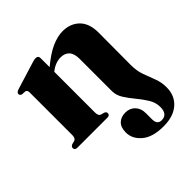

<svg xmlns="http://www.w3.org/2000/svg" viewBox="-191 -608 978 978"><g transform="rotate(-45 298.0 -119.5)"><path d="M372.5 -80V-312Q372.5 -350 355.8 -368Q339 -386 309 -386Q291.5 -386 272.5 -379Q253.5 -372 234.5 -356.5V-63.5Q234.5 -39 248.5 -34.5L267 -29.5Q278.5 -25 278.5 -15Q278.5 0 261 0H45Q26 0 26 -15Q26 -25.5 38.5 -31L58 -36Q71.5 -41.5 71.5 -63.5V-372Q71.5 -387.5 59 -390.5L37 -391.5Q25 -395.5 25 -405.5Q25 -416 41.5 -422L182.5 -465.5Q195 -469.5 201.8 -471.2Q208.5 -473 216.5 -473Q234.5 -473 234.5 -455V-390Q288 -435 331 -454Q374 -473 410.5 -473Q466 -473 500.8 -438.8Q535.5 -404.5 535.5 -337.5L534.5 -105.5Q534.5 -63 546.8 -29.2Q559 4.5 571.2 36Q583.5 67.5 583.5 103.5Q583.5 163.5 543.2 198.8Q503 234 432.5 234Q354 234 313.8 200Q273.5 166 273.5 120Q273.5 82.5 292.8 64.2Q312 46 343.5 46Q375.5 46 395.5 67Q415.5 88 415.5 122V166.5Q415.5 205 447 205Q490 205 490 152Q490 120 472.2 91Q454.5 62 431.2 34.2Q408 6.5 390.2 -21.5Q372.5 -49.5 372.5 -80Z"/></g></svg>

Font: Fraunces 72pt
Style: Bold
Weight: 700
Version: Version 1.000;[b76b70a41]